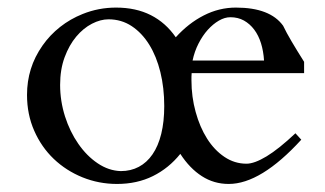

<svg xmlns="http://www.w3.org/2000/svg" viewBox="-20 -461 839 496"><path d="M662.1 -304.7Q660.6 -328.6 654.3 -349.1Q647.9 -369.6 636.7 -384.5Q625.5 -399.4 610.1 -408Q594.7 -416.5 575.2 -416.5Q560.5 -416.5 545.4 -407.7Q530.3 -398.9 516.8 -384Q503.4 -369.1 492.9 -348.6Q482.4 -328.1 477.5 -304.7ZM404.3 -187Q404.3 -233.9 394.3 -274.7Q384.3 -315.4 365.5 -345.7Q346.7 -376 320.1 -393.6Q293.5 -411.1 260.3 -411.1Q239.7 -411.1 217.5 -399.7Q195.3 -388.2 177 -366.5Q158.7 -344.7 147 -313.2Q135.3 -281.7 135.3 -241.7Q135.3 -200.2 147.9 -160.4Q160.6 -120.6 182.4 -89.4Q204.1 -58.1 232.4 -39.1Q260.7 -20 292 -19Q317.9 -19 338.6 -30Q359.4 -41 374 -62.3Q388.7 -83.5 396.5 -115Q404.3 -146.5 404.3 -187ZM765.6 -272H475.1Q474.6 -268.1 474.6 -262.7Q474.6 -257.3 474.6 -253.4Q474.6 -210.9 485.4 -171.9Q496.1 -132.8 514.9 -103Q533.7 -73.2 559.8 -55.7Q585.9 -38.1 616.7 -38.1Q637.2 -38.1 668.7 -57.1Q700.2 -76.2 743.2 -116.7L758.3 -100.1Q653.8 14.2 570.8 14.2Q532.7 14.2 501.5 -5.9Q470.2 -25.9 445.8 -63.5Q416 -26.4 375 -6.1Q334 14.2 282.2 14.2Q235.4 14.2 193.1 -2.9Q150.9 -20 118.9 -50.5Q86.9 -81.1 68.4 -123.3Q49.8 -165.5 49.8 -215.8Q49.8 -251 59.6 -282.5Q69.3 -314 89.8 -343.3Q108.9 -370.6 135.3 -391.4Q161.6 -412.1 193.4 -424.8Q234.4 -441.4 279.8 -441.4Q331.1 -441.4 369.6 -421.9Q408.2 -402.3 434.1 -364.7Q466.8 -400.9 506.3 -421.1Q545.9 -441.4 589.4 -441.4Q677.7 -441.4 711.4 -394.5Q719.7 -377 733.4 -353.8Q747.1 -330.6 765.6 -301.3Z"/></svg>

Font: XB Niloofar
Style: Regular
Weight: 400
Designer: Behnam
Foundry: Irmug
Version: Version 7.201 2008